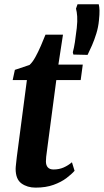

<svg xmlns="http://www.w3.org/2000/svg" viewBox="-20 -848 475 878"><path d="M198 -183.5Q196 -167 194.2 -154.2Q192.5 -141.5 191.2 -131Q190 -120.5 190 -110Q190 -92 198.8 -82.5Q207.5 -73 224.5 -73Q250.5 -73 271.2 -82.2Q292 -91.5 309 -106L321 -67Q307.5 -51.5 283.8 -33.5Q260 -15.5 225 -2.8Q190 10 142.5 10Q105 10 78.2 -9.2Q51.5 -28.5 51.5 -76Q51.5 -79.5 52 -85.5Q52.5 -91.5 53.8 -102.5Q55 -113.5 57 -131.5Q59 -149.5 63 -177L103 -482H38L48 -528.5L115 -551Q128.5 -563 141.8 -587Q155 -611 167 -638.8Q179 -666.5 188 -689.5H268L247 -552.5H358.5L349 -482H237.5ZM380.5 -597 315.5 -598.5 313 -609Q318.5 -629 322.5 -655Q326.5 -681 331 -719.5Q334.5 -751 333 -772.8Q331.5 -794.5 327.5 -808.5L334.5 -828.5H431.5Q434.5 -817 435 -800.2Q435.5 -783.5 432.5 -755Q429.5 -723.5 420.5 -694.5Q411.5 -665.5 400.8 -640.8Q390 -616 380.5 -597Z"/></svg>

Font: Merriweather 24pt
Style: Bold Italic
Weight: 700
Italic angle: -7.8°
Designer: Eben Sorkin
Foundry: Eben Sorkin
Version: Version 2.101